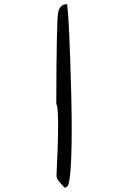

<svg xmlns="http://www.w3.org/2000/svg" viewBox="-20 -760 640 921"><path d="M291 141Q289 141 291 141Q250 101 251 84Q267 -241 250 -261Q251 -662 259 -701Q267 -740 302 -740Q303 -737 306 -698.5Q309 -660 312 -597Q315 -534 317.5 -456Q320 -378 322 -296Q324 -214 324 -136.5Q324 -59 321.5 2.5Q319 64 313.5 100.5Q308 137 298 137Q292 140 291 141Z"/></svg>

Font: Mynerve
Style: Regular
Weight: 400
Designer: Carolina Short
Foundry: Carolina Short
Version: Version 1.000; ttfautohint (v1.8.4.7-5d5b)